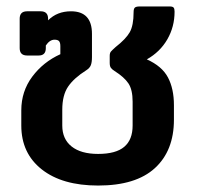

<svg xmlns="http://www.w3.org/2000/svg" viewBox="-20 -560 619 595"><path d="M46 -171V-218Q46 -277 80 -322.5Q114 -368 167 -392V-417Q167 -428 163 -432.5Q159 -437 149 -437Q134 -437 122 -419V-411Q122 -388 100 -388H64Q41 -388 41 -411V-502Q41 -525 64 -525H106Q129 -525 129 -502V-497Q157 -525 200 -525Q265 -525 265 -455V-383Q265 -367 261.5 -358Q258 -349 247 -342Q209 -318 191 -291.5Q173 -265 173 -220V-171Q173 -129 202 -106Q231 -83 284 -83Q339 -83 365 -105Q391 -127 391 -171V-245Q391 -282 378 -301.5Q365 -321 335 -340Q327 -345 323.5 -350Q320 -355 320 -365V-387Q320 -396 324 -400.5Q328 -405 338 -414Q370 -439 382 -460Q394 -481 394 -522Q394 -533 398 -536.5Q402 -540 413 -540H506Q515 -540 518 -536.5Q521 -533 521 -524Q521 -477 498.5 -438Q476 -399 435 -376Q482 -355 500.5 -320Q519 -285 519 -234V-189Q519 -93 460 -39Q401 15 284 15Q173 15 109.5 -35Q46 -85 46 -171Z"/></svg>

Font: Mitr
Style: Regular
Weight: 400
Designer: Thanarat Vachiruckul
Foundry: Cadson Demak
Version: Version 1.003